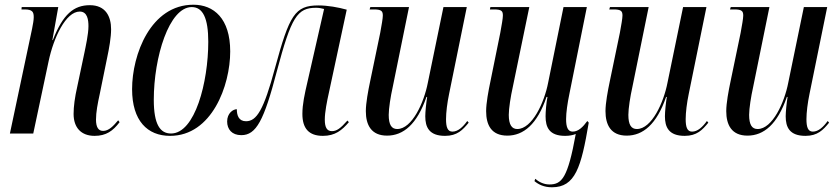

<svg xmlns="http://www.w3.org/2000/svg" viewBox="-20 -566 3557 814"><path d="M381 10C430 10 459 -11 487 -48L481 -56C460 -31 441 -11 417 -11C397 -11 387 -27 387 -59C387 -90 394 -127 403 -168L434 -320C443 -362 451 -408 451 -442C451 -496 428 -544 361 -544C293 -544 247 -506 204 -396H202L227 -536H72L71 -526H84C118 -526 123 -515 123 -493C123 -481 120 -464 116 -444L22 0H121L186 -306C207 -406 259 -517 318 -517C351 -517 355 -481 355 -455C355 -421 343 -368 338 -343L308 -201C297 -153 292 -114 292 -83C292 -25 324 10 381 10Z M701 10C878 10 956 -203 956 -348C956 -488 886 -546 800 -546C619 -546 540 -335 540 -188C540 -54 605 10 701 10ZM705 0C659 0 632 -38 632 -143C632 -324 697 -536 793 -536C840 -536 863 -489 863 -389C863 -218 807 0 705 0Z M1349 10C1401 10 1430 -14 1459 -48L1453 -55C1423 -21 1407 -10 1387 -10C1366 -10 1357 -26 1357 -59C1357 -90 1366 -136 1375 -176L1450 -525C1414 -535 1370 -543 1330 -543C1230 -543 1207 -502 1146 -278C1098 -99 1068 -52 1023 -52C992 -52 984 -77 984 -103C968 -103 943 -86 943 -51C943 -18 963 7 1003 7C1066 7 1099 -54 1154 -265C1215 -494 1240 -533 1320 -533C1332 -533 1342 -531 1354 -528L1284 -221C1271 -165 1262 -124 1262 -83C1262 -22 1289 10 1349 10Z M1867 10C1918 10 1942 -15 1967 -46L1961 -53C1943 -28 1922 -8 1898 -8C1877 -8 1871 -28 1871 -61C1871 -89 1876 -130 1884 -168L1959 -536H1860L1794 -216C1778 -132 1727 -19 1664 -19C1640 -19 1628 -37 1628 -79C1628 -106 1636 -157 1645 -197L1714 -536H1550L1547 -526H1565C1597 -526 1603 -519 1603 -500C1603 -488 1598 -460 1592 -427L1549 -220C1541 -182 1531 -129 1531 -95C1531 -36 1554 9 1621 9C1690 9 1748 -39 1788 -155H1791C1787 -131 1783 -92 1783 -73C1783 -27 1799 10 1867 10Z M2320 228C2419 228 2444 144 2476 -46L2470 -53C2452 -28 2432 -8 2408 -8C2387 -8 2380 -28 2380 -61C2380 -89 2386 -130 2394 -168L2468 -536H2369L2304 -216C2288 -132 2236 -19 2173 -19C2150 -19 2137 -37 2137 -79C2137 -106 2145 -157 2154 -197L2224 -536H2059L2057 -526H2074C2107 -526 2112 -519 2112 -500C2112 -488 2107 -460 2101 -427L2059 -220C2051 -182 2041 -129 2041 -95C2041 -36 2063 9 2131 9C2199 9 2258 -39 2297 -155H2301C2296 -131 2293 -92 2293 -73C2293 -27 2308 10 2376 10C2394 10 2409 7 2421 2C2387 189 2362 216 2309 216C2284 216 2263 204 2249 192L2246 202C2263 216 2286 228 2320 228Z M2883 10C2934 10 2958 -15 2983 -46L2977 -53C2959 -28 2938 -8 2914 -8C2893 -8 2887 -28 2887 -61C2887 -89 2892 -130 2900 -168L2975 -536H2876L2810 -216C2794 -132 2743 -19 2680 -19C2656 -19 2644 -37 2644 -79C2644 -106 2652 -157 2661 -197L2730 -536H2566L2563 -526H2581C2613 -526 2619 -519 2619 -500C2619 -488 2614 -460 2608 -427L2565 -220C2557 -182 2547 -129 2547 -95C2547 -36 2570 9 2637 9C2706 9 2764 -39 2804 -155H2807C2803 -131 2799 -92 2799 -73C2799 -27 2815 10 2883 10Z M3395 10C3446 10 3470 -15 3495 -46L3489 -53C3471 -28 3450 -8 3426 -8C3405 -8 3399 -28 3399 -61C3399 -89 3404 -130 3412 -168L3487 -536H3388L3322 -216C3306 -132 3255 -19 3192 -19C3168 -19 3156 -37 3156 -79C3156 -106 3164 -157 3173 -197L3242 -536H3078L3075 -526H3093C3125 -526 3131 -519 3131 -500C3131 -488 3126 -460 3120 -427L3077 -220C3069 -182 3059 -129 3059 -95C3059 -36 3082 9 3149 9C3218 9 3276 -39 3316 -155H3319C3315 -131 3311 -92 3311 -73C3311 -27 3327 10 3395 10Z"/></svg>

Font: Noto Serif Display ExtraCondensed Medium
Style: Italic
Weight: 500
Width: 2
Italic angle: -12°
Designer: Monotype Design Team
Foundry: Monotype Imaging Inc.
Version: Version 2.009